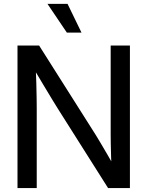

<svg xmlns="http://www.w3.org/2000/svg" viewBox="-20 -960 752 980"><path d="M69.3 0V-727.5H179.7L468.8 -271Q478.5 -255.4 493.7 -229.7Q508.8 -204.1 526.1 -174.6Q543.5 -145 559.6 -116.2L549.8 -95.2Q548.3 -122.1 547.1 -158.2Q545.9 -194.3 545.4 -227.1Q544.9 -259.8 544.9 -275.9V-727.5H643.1V0H531.7L274.4 -406.7Q263.2 -424.8 244.6 -455.1Q226.1 -485.4 201.7 -526.4Q177.2 -567.4 148.4 -615.7L161.6 -638.2Q164.1 -582 165.3 -536.9Q166.5 -491.7 167 -459.2Q167.5 -426.8 167.5 -407.7V0ZM321.3 -793.5 222.2 -940.4H324.7L396 -793.5Z"/></svg>

Font: Inter Cardless Display
Style: Regular
Weight: 400
Designer: Rasmus Andersson
Foundry: rsms
Version: Version 4.001;git-9221beed3